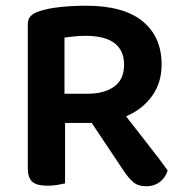

<svg xmlns="http://www.w3.org/2000/svg" viewBox="-20 -641 639 670"><path d="M207 -1Q198 1 181.5 4Q165 7 146 7Q108 7 92.5 -7Q77 -21 77 -54V-556Q77 -575 87 -585Q97 -595 115 -601Q147 -612 190.5 -616.5Q234 -621 280 -621Q412 -621 478 -566.5Q544 -512 544 -416Q544 -353 511 -306.5Q478 -260 420 -235Q464 -178 504.5 -126.5Q545 -75 565 -46Q557 -20 537 -5.5Q517 9 493 9Q462 9 445.5 -5Q429 -19 413 -43L300 -212H207ZM287 -314Q344 -314 378.5 -339Q413 -364 413 -415Q413 -516 278 -516Q258 -516 239.5 -514Q221 -512 205 -510V-314Z"/></svg>

Font: Baloo Tammudu 2 SemiBold
Style: Regular
Weight: 600
Designer: Maithili Shingre, Omkar Shende and Ek Type
Foundry: Ek Type
Version: Version 1.640;hotconv 1.0.111;makeotfexe 2.5.65597; ttfautoh